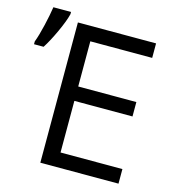

<svg xmlns="http://www.w3.org/2000/svg" viewBox="-132 -849 863 944"><g transform="rotate(15 299.0 -377.5)"><path d="M557.1 0H159.2V-713.9H557.1V-640.1H242.2V-410.2H538.1V-336.9H242.2V-74.2H557.1ZM-21.5 -568.8Q-8.3 -604 4.6 -659.4Q17.6 -714.8 23.4 -754.9H113.3V-743.7Q104.5 -707.5 77.9 -649.7Q51.3 -591.8 27.3 -554.7H-21.5Z"/></g></svg>

Font: HunimalSansv1.5
Style: Regular
Weight: 400
Foundry: Ascender Corporation
Version: Version 1.10